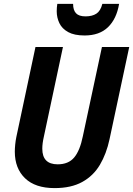

<svg xmlns="http://www.w3.org/2000/svg" viewBox="-20 -955 683 985"><path d="M260 10Q161 10 108.5 -40.5Q56 -91 56 -177Q56 -193 58 -213.5Q60 -234 64 -253L162 -714H303L205 -254Q197 -219 197 -192Q197 -112 276 -112Q331 -112 360.5 -147Q390 -182 405 -256L503 -714H643L542 -241Q526 -166 492.5 -109.5Q459 -53 402 -21.5Q345 10 260 10ZM414 -773Q361 -773 329.5 -790.5Q298 -808 284.5 -836.5Q271 -865 271 -897Q271 -917 274 -935H355Q355 -903 370 -887Q385 -871 419 -871Q453 -871 474.5 -885Q496 -899 505 -935H591Q578 -858 534 -815.5Q490 -773 414 -773Z"/></svg>

Font: Noto Sans SemiCondensed
Style: Bold Italic
Weight: 700
Width: 4
Italic angle: -12°
Designer: Monotype Design Team
Foundry: Monotype Imaging Inc.
Version: Version 2.013; ttfautohint (v1.8.4.7-5d5b)